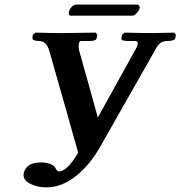

<svg xmlns="http://www.w3.org/2000/svg" viewBox="-20 -788 780 830"><path d="M551.8 -720.2H287.1Q277.3 -720.2 276.9 -731.9Q276.9 -734.9 277.8 -736.8Q279.8 -746.6 289.3 -757.3Q298.8 -768.1 308.1 -768.1H571.8Q584 -768.1 584 -755.9Q584 -753.9 583 -752Q581.1 -742.2 570.8 -731.2Q560.5 -720.2 551.8 -720.2ZM232.9 -46.9Q271 -46.9 317.9 -127.9Q276.9 -274.9 192.9 -568.8Q180.7 -610.8 148.9 -610.8Q134.8 -610.8 127 -614.5Q119.1 -618.2 120.1 -623L122.1 -638.2L133.8 -647Q209 -645 249 -645L393.1 -647L400.9 -638.2L397.9 -623Q396 -610.8 367.2 -610.8H330.1Q324.2 -610.8 320.8 -599.1Q318.8 -585.9 321.8 -574.2H320.8Q336.9 -517.1 362.1 -427Q387.2 -336.9 402.8 -279.8Q429.7 -328.6 484.4 -427.2Q539.1 -525.9 565.9 -574.2Q572.8 -585.4 575.2 -598.1Q576.2 -606 573 -608.4Q569.8 -610.8 560.1 -610.8H530.8Q502.9 -610.8 504.9 -623L507.8 -638.2L519 -647Q597.2 -645 639.2 -645L732.9 -647L740.2 -638.2L737.8 -623Q734.9 -610.8 704.1 -610.8Q685.1 -610.8 673.6 -602.5Q662.1 -594.2 648.9 -568.8L418 -162.1Q371.1 -77.1 309.1 -27.6Q247.1 22 180.2 22Q142.1 22 112.1 7.1Q82 -7.8 82 -30.8V-37.1Q91.8 -85.9 158.2 -85.9Q176.3 -85.9 194.1 -80.1Q211.9 -74.2 217.8 -64.9Q227.1 -46.9 232.9 -46.9Z"/></svg>

Font: Linux Libertine O
Style: Semibold Italic
Weight: 600
Italic angle: -11.5°
Designer: Philipp H. Poll
Foundry: Philipp H. Poll
Version: Version 5.1.2